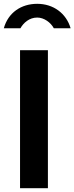

<svg xmlns="http://www.w3.org/2000/svg" viewBox="-23 -986 390 1006"><path d="M347 -838C324 -916 257 -966 172 -966C88 -966 20 -920 -3 -838H84C100 -866 130 -894 172 -894C208 -894 243 -868 259 -838ZM82 -723V0H228V-723Z"/></svg>

Font: United Sans
Style: Bold
Weight: 700
Designer: Pablo Impallari, Rodrigo Fuenzalida (Modified by Dan O. Williams)
Version: Version 1.000;PS 001.000;hotconv 1.0.88;makeotf.lib2.5.64775